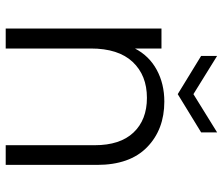

<svg xmlns="http://www.w3.org/2000/svg" viewBox="-74 -707 781 673"><g transform="rotate(90 316.5 -370.5)"><path d="M444 -685 310 -603 176 -685V-741L310 -658L444 -741ZM336 -556Q434 -556 496 -495.5Q558 -435 558 -320V0H489V-312Q489 -401 444.5 -448Q400 -495 323 -495Q244 -495 197 -445Q150 -395 150 -298V0H80V-546H150V-453Q176 -503 225 -529.5Q274 -556 336 -556Z"/></g></svg>

Font: Fz Poppins Light
Style: Regular
Weight: 300
Designer: Ninad Kale (Devanagari), Jonny Pinhorn (Latin)
Foundry: Indian Type Foundry
Version: Vit hóa bi Vntype.Com & FontZin.Com